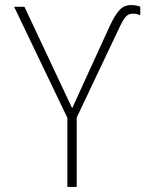

<svg xmlns="http://www.w3.org/2000/svg" viewBox="-20 -741 576 761"><path d="M247 0V-274L36 -714H77L266 -312L417 -642Q437 -684 455 -702.5Q473 -721 500 -721Q512 -721 520.5 -719Q529 -717 536 -715V-681Q530 -683 523 -685Q516 -687 507 -687Q488 -687 476.5 -672.5Q465 -658 450 -625L284 -275V0Z"/></svg>

Font: Noto Sans Mono Condensed ExtraLight
Style: Regular
Weight: 200
Width: 3
Designer: Monotype Design Team
Foundry: Monotype Imaging Inc.
Version: Version 2.014; ttfautohint (v1.8.4.7-5d5b)